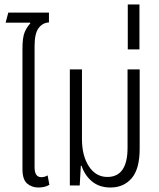

<svg xmlns="http://www.w3.org/2000/svg" viewBox="-20 -826 706 855"><path d="M151 9Q121 9 100.5 -9Q80 -27 80 -73V-608Q80 -660 90 -683Q100 -706 115 -722L114 -725H5L17 -770H198V-726Q170 -725 152 -701Q134 -677 134 -622V-81Q134 -37 164 -37Q179 -37 192 -45L200 -3Q188 4 175.5 6.5Q163 9 151 9Z M472 9Q423 9 390.5 -17.5Q358 -44 343 -88H340L335 0H291V-517H345V-207Q345 -132 376 -85Q407 -38 458 -38Q548 -38 548 -168V-517H602V-164Q602 -74 566.5 -32.5Q531 9 472 9Z M549 -606V-806H601V-606Z"/></svg>

Font: Noto Sans Thai UI ExtCond Light
Style: Regular
Weight: 300
Width: 2
Designer: Monotype Design Team
Foundry: Monotype Imaging Inc.
Version: Version 2.000; ttfautohint (v1.8.4.7-5d5b)